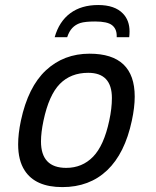

<svg xmlns="http://www.w3.org/2000/svg" viewBox="-20 -745 634 780"><path d="M233.4 15.1Q123.5 15.1 80.1 -52.7Q53.7 -93.3 53.7 -158.7Q53.7 -201.7 64.9 -254.9Q94.2 -392.1 166.7 -459.5Q239.3 -526.9 343.8 -526.9Q527.3 -526.9 527.3 -352.5Q527.3 -309.1 515.6 -254.9Q487.3 -121.6 415.3 -53.2Q343.3 15.1 233.4 15.1ZM249 -63Q314 -63 358.2 -108.4Q402.3 -153.8 423.8 -254.9Q434.6 -304.7 434.6 -346.7Q434.6 -449.2 338.4 -449.2Q267.6 -449.2 223.1 -404.1Q178.7 -358.9 156.7 -254.9Q146.5 -206.5 146.5 -170.4Q146.5 -63 249 -63ZM504.9 -593.8H454.1V-599.6Q454.1 -627.9 435.1 -642.8Q416 -657.7 366.7 -657.7Q325.2 -657.7 305.9 -651.4Q286.6 -645 273.7 -631.3Q260.7 -617.7 252.9 -593.8H202.1Q220.2 -657.7 265.4 -691.2Q310.5 -724.6 378.9 -724.6Q446.3 -724.6 479.5 -689.9Q506.3 -662.1 506.3 -617.2Q506.3 -606 504.9 -593.8Z"/></svg>

Font: Cadman
Style: Italic
Weight: 400
Italic angle: -12°
Designer: Paul James MIller
Foundry: High-Logic / Made with FontCreator
Version: Version 2.114;March 28, 2021;FontCreator 13.0.0.2683 64-bit